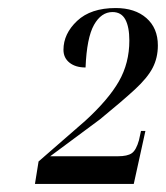

<svg xmlns="http://www.w3.org/2000/svg" viewBox="-20 -844 413 478"><path d="M67 -386 76 -442 192 -543Q250 -596 276 -641.5Q302 -687 302 -743Q302 -777 292 -795.5Q282 -814 260 -814Q232 -814 214 -782Q196 -750 193 -676Q168 -676 153 -688Q138 -700 138 -720Q138 -760 172 -792Q206 -824 268 -824Q316 -824 344.5 -799Q373 -774 373 -731Q373 -700 360 -675Q347 -650 315.5 -621Q284 -592 229 -547L105 -455H274Q297 -455 308 -462.5Q319 -470 326 -495L331 -518H342L313 -386Z"/></svg>

Font: Noto Serif Display ExtraCondensed SemiBold
Style: Italic
Weight: 600
Width: 2
Italic angle: -12°
Designer: Monotype Design Team
Foundry: Monotype Imaging Inc.
Version: Version 2.009